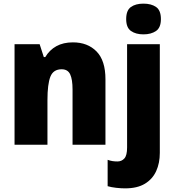

<svg xmlns="http://www.w3.org/2000/svg" viewBox="-20 -796 961 1056"><path d="M381 -563Q462 -563 511 -513Q560 -463 560 -360V0H379V-304Q379 -359 366 -387Q353 -415 319 -415Q273 -415 257 -374Q241 -333 241 -246V0H60V-553H198L221 -482H229Q252 -521 290 -542Q328 -563 381 -563ZM674 -691Q674 -739 700 -757.5Q726 -776 769 -776Q812 -776 838.5 -757.5Q865 -739 865 -691Q865 -644 838 -625.5Q811 -607 769 -607Q727 -607 700.5 -625.5Q674 -644 674 -691ZM668 240Q646 240 619 237Q592 234 572 228V83Q586 88 598.5 90Q611 92 626 92Q649 92 664 75.5Q679 59 679 15V-553H859V45Q859 101 839 145Q819 189 777 214.5Q735 240 668 240Z"/></svg>

Font: Noto Sans SemiCondensed Black
Style: Regular
Weight: 900
Width: 4
Designer: Monotype Design Team
Foundry: Monotype Imaging Inc.
Version: Version 2.013; ttfautohint (v1.8.4.7-5d5b)